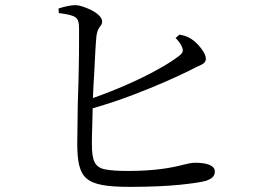

<svg xmlns="http://www.w3.org/2000/svg" viewBox="-20 -743 1040 748"><path d="M664 -595 679 -608C715 -603 740 -585 764 -554C776 -538 782 -525 782 -514C782 -504 776 -496 765 -491C753 -486 737 -478 718 -468C671 -445 593 -409 497 -373C448 -354 396 -337 341 -321C340 -291 340 -264 339 -239C338 -214 338 -195 338 -182C338 -117 349 -91 390 -83C410 -79 440 -77 480 -77C585 -77 652 -90 693 -101C713 -106 729 -109 740 -109C787 -109 817 -98 817 -75C817 -55 803 -46 784 -39C763 -33 728 -28 679 -23C629 -18 565 -15 487 -15C398 -15 345 -23 317 -48C289 -72 281 -115 281 -186C281 -215 282 -271 283 -336C284 -368 285 -401 286 -435C288 -502 288 -564 288 -607C288 -650 290 -670 266 -680C254 -685 235 -689 209 -692L208 -710C231 -717 254 -723 275 -723C288 -723 313 -715 337 -703C360 -691 378 -675 378 -659C378 -653 376 -648 373 -644C366 -635 359 -626 356 -605C353 -577 350 -521 347 -457C345 -425 343 -393 342 -361C433 -393 522 -432 592 -471C627 -490 655 -508 676 -524C693 -537 696 -545 688 -562C683 -574 673 -586 664 -595Z"/></svg>

Font: CJK Symbols
Style: Regular
Weight: 400
Designer: Ryoko NISHIZUKA 西塚涼子 (kana & ideographs); Frank Grießhammer (serif-style Latin); Paul D. Hunt (sans serif–style Latin); 
Foundry: Unicode
Version: Version 2.000;hotconv 1.1.0;makeotfexe 2.6.0